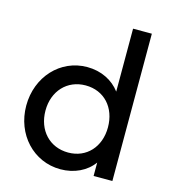

<svg xmlns="http://www.w3.org/2000/svg" viewBox="-108 -801 799 899"><g transform="rotate(15 291.0 -352.0)"><path d="M267 10C334 10 392 -18 426 -65V0H517V-714H426V-409C391 -456 334 -485 266 -485C136 -485 36 -377 36 -237C36 -98 136 10 267 10ZM282 -75C192 -75 129 -142 129 -238C129 -333 192 -400 281 -400C371 -400 432 -333 432 -237C432 -142 371 -75 282 -75Z"/></g></svg>

Font: Outfit
Style: Regular
Weight: 400
Designer: Rodrigo Fuenzalida
Foundry: fragTYPE
Version: Version 1.100;gftools[0.9.27]